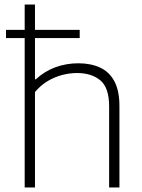

<svg xmlns="http://www.w3.org/2000/svg" viewBox="-20 -828 629 848"><path d="M6.5 -660V-696H332V-660ZM89 0V-808H134.5V-477.5H138Q176 -513 224.2 -530.8Q272.5 -548.5 326 -548.5Q380 -548.5 421 -530Q462 -511.5 484.8 -469.8Q507.5 -428 507.5 -359V0H462V-358Q462 -441 423 -473.2Q384 -505.5 320 -505.5Q288.5 -505.5 255.2 -497Q222 -488.5 190.8 -470Q159.5 -451.5 134.5 -421.5V0Z"/></svg>

Font: Encode Sans SemiExpanded ExtraLight
Style: Regular
Weight: 250
Width: 6
Designer: Multiple Designers
Foundry: Impallari Type
Version: Version 3.002